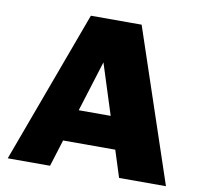

<svg xmlns="http://www.w3.org/2000/svg" viewBox="-76 -747 863 827"><g transform="rotate(10 356.0 -333.5)"><path d="M10 0 256 -667H478L702 0H497L292 -642L398 -651L195 0ZM163 -117 197 -257H490L509 -117Z"/></g></svg>

Font: Maven Pro Black
Style: Regular
Weight: 900
Designer: Joe Prince
Foundry: Joe Prince
Version: Version 2.103